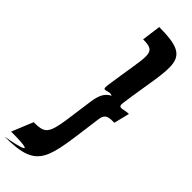

<svg xmlns="http://www.w3.org/2000/svg" viewBox="-425 -877 1223 1223"><g transform="rotate(45 186.5 -266.0)"><path d="M-35 277C272 277 -43 329 -43 329C264 329 247 232 303 -175C310 -227 342 -228 390 -228L416 -333C368 -333 333 -304 340 -356C396 -763 468 -861 161 -861L144 -733C274 -733 236 -689 191 -366C182 -302 221 -357 256 -337C215 -317 197 -279 188 -216C143 107 154 133 24 133Z"/></g></svg>

Font: Chaingun
Style: Ita
Weight: 400
Version: Version 0.91